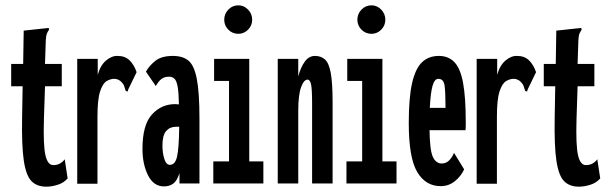

<svg xmlns="http://www.w3.org/2000/svg" viewBox="-20 -689 2290 721"><path d="M154 12Q119 12 98.5 -8.5Q78 -29 69.5 -85Q61 -141 63 -248L65 -365H22V-449H67L69 -574L153 -583L163 -584L164 -577Q159 -570 156 -563Q153 -556 152 -539L149 -449H212V-365H149L145 -243Q142 -144 150.5 -106.5Q159 -69 180 -69Q195 -69 206 -75.5Q217 -82 223 -91L234 -19Q219 -2 196.5 5Q174 12 154 12Z M270 -468H347V-408Q357 -444 378.5 -462Q400 -480 422 -479Q450 -479 467 -462Q484 -445 493 -418L462 -354L459 -345L452 -348Q449 -356 446.5 -365Q444 -374 432 -385Q421 -393 409 -393Q395 -393 380.5 -384.5Q366 -376 356 -346Q346 -316 346 -250V1H270Z M596 11Q557 11 536 -30.5Q515 -72 515 -130Q515 -220 550.5 -259Q586 -298 638 -298Q645 -298 652 -297Q651 -342 647 -364Q643 -386 635 -393.5Q627 -401 615 -401Q598 -401 587 -393Q576 -385 565 -366L528 -420Q541 -443 564 -461Q587 -479 629 -479Q666 -479 687.5 -461.5Q709 -444 719 -393Q729 -342 729 -243V0H654V-39Q645 -10 630.5 0.5Q616 11 596 11ZM590 -143Q590 -115 597 -92.5Q604 -70 618 -70Q638 -70 645 -101.5Q652 -133 653 -213Q650 -213 647 -213Q644 -213 641 -213Q618 -213 604 -197Q590 -181 590 -143Z M781 0V-83H840V-385H784V-468H916V-83H969V0ZM875 -562Q853 -562 837.5 -577.5Q822 -593 822 -615Q822 -637 837.5 -653Q853 -669 875 -669Q896 -669 911.5 -653Q927 -637 927 -615Q927 -593 911.5 -577.5Q896 -562 875 -562Z M1023 0V-468H1100V-402Q1109 -436 1124.5 -457.5Q1140 -479 1163 -479Q1185 -479 1200 -466Q1215 -453 1222 -415.5Q1229 -378 1229 -303V0H1152V-301Q1152 -355 1148 -372.5Q1144 -390 1135 -390Q1121 -390 1110.5 -361Q1100 -332 1100 -273V0Z M1281 0V-83H1340V-385H1284V-468H1416V-83H1469V0ZM1375 -562Q1353 -562 1337.5 -577.5Q1322 -593 1322 -615Q1322 -637 1337.5 -653Q1353 -669 1375 -669Q1396 -669 1411.5 -653Q1427 -637 1427 -615Q1427 -593 1411.5 -577.5Q1396 -562 1375 -562Z M1635 10Q1578 10 1546.5 -43.5Q1515 -97 1515 -227Q1515 -322 1527.5 -377Q1540 -432 1565 -455.5Q1590 -479 1628 -479Q1664 -479 1686.5 -455.5Q1709 -432 1719 -377.5Q1729 -323 1729 -231Q1729 -221 1729 -214.5Q1729 -208 1728 -200H1593Q1594 -126 1605 -101Q1616 -76 1638 -75Q1655 -75 1666.5 -86.5Q1678 -98 1685 -115L1723 -53Q1711 -27 1688 -8.5Q1665 10 1635 10ZM1594 -284H1653Q1653 -342 1649.5 -367.5Q1646 -393 1626 -393Q1612 -393 1604.5 -367.5Q1597 -342 1594 -284Z M1770 -468H1847V-408Q1857 -444 1878.5 -462Q1900 -480 1922 -479Q1950 -479 1967 -462Q1984 -445 1993 -418L1962 -354L1959 -345L1952 -348Q1949 -356 1946.5 -365Q1944 -374 1932 -385Q1921 -393 1909 -393Q1895 -393 1880.5 -384.5Q1866 -376 1856 -346Q1846 -316 1846 -250V1H1770Z M2154 12Q2119 12 2098.5 -8.5Q2078 -29 2069.5 -85Q2061 -141 2063 -248L2065 -365H2022V-449H2067L2069 -574L2153 -583L2163 -584L2164 -577Q2159 -570 2156 -563Q2153 -556 2152 -539L2149 -449H2212V-365H2149L2145 -243Q2142 -144 2150.5 -106.5Q2159 -69 2180 -69Q2195 -69 2206 -75.5Q2217 -82 2223 -91L2234 -19Q2219 -2 2196.5 5Q2174 12 2154 12Z"/></svg>

Font: Inconsolata UltraCondensed ExtraBold
Style: Regular
Weight: 800
Width: 1
Monospace: yes
Designer: Raph Levien, Cyreal, Brenton Simpson
Foundry: Raph Levien, Cyreal, Google
Version: Version 3.001; ttfautohint (v1.8.2.53-6de2)